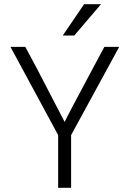

<svg xmlns="http://www.w3.org/2000/svg" viewBox="-20 -898 620 918"><path d="M320 -252V0H258V-252L30 -674H101L154 -575L289 -315Q297 -334 426 -575L479 -674H550ZM335 -728H280L382 -878H463Z"/></svg>

Font: Hind Madurai Light
Style: Regular
Weight: 300
Designer: Jyotish Sonowal
Foundry: Indian Type Foundry
Version: Version 1.001;PS 1.0;hotconv 1.0.86;makeotf.lib2.5.63406; tt